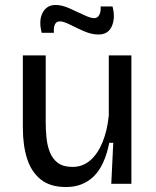

<svg xmlns="http://www.w3.org/2000/svg" viewBox="-20 -740 629 773"><path d="M246 13Q182 13 144 -17.5Q106 -48 89 -101.5Q72 -155 72 -226V-517H164V-248Q164 -219 167 -187Q170 -155 180.5 -128Q191 -101 212.5 -84.5Q234 -68 272 -68Q313 -68 343.5 -94.5Q374 -121 393 -168Q412 -215 418 -275V-517H509V0H428L436 -165H420Q401 -72 357 -29.5Q313 13 246 13ZM376 -601Q349 -601 319 -614Q289 -627 262.5 -640.5Q236 -654 221 -654Q194 -654 197 -608H148Q135 -657 151.5 -688.5Q168 -720 204 -720Q229 -720 259.5 -706.5Q290 -693 317 -680Q344 -667 359 -667Q374 -667 380.5 -681.5Q387 -696 385 -714H433Q445 -669 430.5 -635Q416 -601 376 -601Z"/></svg>

Font: Bricolage Grotesque 10pt
Style: Regular
Weight: 400
Designer: Mathieu Triay
Foundry: Atelier Triay
Version: Version 1.000; ttfautohint (v1.8.4.7-5d5b);gftools[0.9.32]